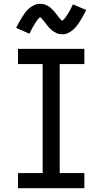

<svg xmlns="http://www.w3.org/2000/svg" viewBox="-20 -993 540 1013"><path d="M75 0V-80H205V-655H75V-735H425V-655H295V-80H425V0ZM308 -812Q300 -812 292.5 -813.5Q285 -815 278.5 -818Q272 -821 265 -825.5Q258 -830 252.5 -834.5Q247 -839 241 -845Q235 -851 230.5 -857Q226 -863 221.5 -869Q217 -875 211.5 -882Q206 -889 201 -894Q196 -899 192 -903Q182 -895 176.5 -887Q171 -879 164.5 -869Q158 -859 150.5 -845.5Q143 -832 135 -815L65 -846Q74 -864 82.5 -879Q91 -894 99 -906.5Q107 -919 115 -929.5Q123 -940 135 -950Q147 -960 161.5 -966.5Q176 -973 192 -973Q200 -973 207.5 -971.5Q215 -970 221.5 -967.5Q228 -965 235 -960.5Q242 -956 247.5 -951.5Q253 -947 259 -940.5Q265 -934 269.5 -928.5Q274 -923 278.5 -917Q283 -911 288.5 -904Q294 -897 298.5 -892Q303 -887 308 -883Q318 -891 323.5 -898.5Q329 -906 335.5 -916Q342 -926 349.5 -939.5Q357 -953 365 -970L435 -940Q426 -922 417.5 -907Q409 -892 401 -879.5Q393 -867 385 -856.5Q377 -846 365 -835.5Q353 -825 338.5 -818.5Q324 -812 308 -812Z"/></svg>

Font: Iosevka Curly Slab Medium
Style: Regular
Weight: 500
Monospace: yes
Designer: Belleve Invis
Foundry: Belleve Invis
Version: Version 22.1.2; ttfautohint (v1.8.4)